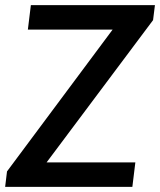

<svg xmlns="http://www.w3.org/2000/svg" viewBox="-24 -731 626 751"><path d="M-3.9 0 3.4 -60.5 416.5 -615.2H85L96.7 -710.9H582L574.7 -652.3L158.2 -95.7H505.4L493.7 0Z"/></svg>

Font: Muli
Style: Semi-BoldItalic
Weight: 600
Italic angle: -7°
Designer: Vernon Adams
Foundry: newtypography
Version: Version 2.0; ttfautohint (v1.00rc1.2-2d82) -l 8 -r 50 -G 200